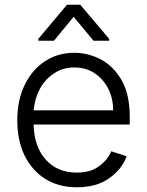

<svg xmlns="http://www.w3.org/2000/svg" viewBox="-20 -778 621 811"><path d="M170 -23Q114 -59 83 -123Q53 -186 53 -270Q53 -353 83 -417Q115 -483 168 -518Q223 -555 294 -555Q353 -555 408 -526Q462 -496 495 -437Q528 -377 528 -285V-252H122Q124 -159 173 -104Q222 -49 304 -49Q362 -49 397 -75Q433 -100 450 -139L515 -118Q495 -63 441 -25Q388 13 304 13Q227 13 170 -23ZM437 -404Q415 -446 379 -469Q343 -493 294 -493Q245 -493 208 -468Q171 -444 148 -402Q127 -362 122 -312H458Q458 -362 437 -404ZM208 -606H142V-614L263 -758H319L441 -614V-606H375L291 -707Z"/></svg>

Font: Sinter Normal
Style: Regular
Weight: 350
Foundry: Adobe & rsms
Version: Version 1.000